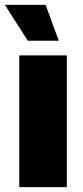

<svg xmlns="http://www.w3.org/2000/svg" viewBox="-33 -767 341 787"><path d="M46 0V-540H241V0ZM81 -600 -13 -747H154L208 -600Z"/></svg>

Font: Mona Sans Expanded ExtraBold
Style: Regular
Weight: 800
Width: 7
Designer: Deni Anggara
Foundry: GitHub
Version: Version 1.001; ttfautohint (v1.8.4.7-5d5b);gftools[0.9.33]